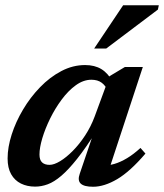

<svg xmlns="http://www.w3.org/2000/svg" viewBox="-20 -700 626 732"><path d="M284 -37.5 339.5 -201H348Q307 -136 274 -94.5Q241 -53 213.8 -29.8Q186.5 -6.5 162.2 2.5Q138 11.5 114 11.5Q83.5 11.5 59.8 -0.2Q36 -12 22.5 -35.8Q9 -59.5 9 -96Q9 -138.5 24.5 -187Q40 -235.5 67.8 -282.2Q95.5 -329 132.8 -367.5Q170 -406 213.8 -429Q257.5 -452 304.5 -452Q341 -452 366.5 -436.5Q392 -421 411 -386.5L390 -355Q383 -373 367.8 -384.5Q352.5 -396 328.5 -396Q298 -396 269 -375Q240 -354 215 -320.2Q190 -286.5 171 -247.8Q152 -209 141.2 -172.8Q130.5 -136.5 130.5 -111Q130.5 -90 140.5 -80.8Q150.5 -71.5 169 -71.5Q186 -71.5 209.2 -85.5Q232.5 -99.5 257.5 -124.8Q282.5 -150 304.5 -183.5Q326.5 -217 341 -256L397.5 -409.5L456 -444.5H524.5L390 -36L372 -69Q393.5 -68.5 416.5 -75.2Q439.5 -82 464.5 -97Q489.5 -112 515.5 -136L534.5 -114.5Q476 -46 426.8 -17Q377.5 12 335 12Q300.5 12 287.8 0Q275 -12 284 -37.5ZM339 -515 449.5 -680H585.5L582 -663.5L385 -515Z"/></svg>

Font: Newsreader 16pt 16pt SemiBold
Style: Italic
Weight: 600
Italic angle: -17°
Version: Version 1.003